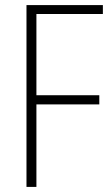

<svg xmlns="http://www.w3.org/2000/svg" viewBox="-20 -734 440 754"><path d="M123 0V-324H370V-360H123V-679H384V-714H84V0Z"/></svg>

Font: Noto Sans Arabic UI Cn XLt
Style: Regular
Weight: 200
Width: 3
Designer: Monotype Design Team, Nadine Chahine and Nizar Qandah
Foundry: Monotype Imaging Inc.
Version: Version 2.010